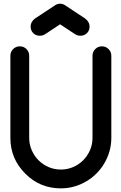

<svg xmlns="http://www.w3.org/2000/svg" viewBox="-20 -1036 665 1056"><path d="M140.6 -729.5V-277.8Q140.6 -242.2 154.3 -210.4Q168 -178.7 191.4 -155Q214.8 -131.3 246.6 -117.4Q278.3 -103.5 314.5 -103.5Q350.6 -103.5 382.3 -117.2Q414.1 -130.9 437.7 -154.8Q461.4 -178.7 475.1 -210.2Q488.8 -241.7 488.8 -277.8V-729.5Q488.8 -751 503.9 -766.1Q519 -781.2 540.5 -781.2Q562 -781.2 577.1 -766.1Q592.3 -751 592.3 -729.5V-277.8Q592.3 -239.7 582.3 -204.6Q572.3 -169.4 554.2 -138.4Q536.1 -107.4 510.7 -82Q485.4 -56.6 454.3 -38.3Q423.3 -20 387.9 -10Q352.5 0 314.5 0Q199.2 0 118.7 -81.5Q37.1 -163.1 37.1 -277.8V-729.5Q37.1 -751 52.2 -766.1Q67.4 -781.2 88.9 -781.2Q110.4 -781.2 125.5 -766.1Q140.6 -751 140.6 -729.5ZM448.2 -934.1Q472.7 -915.5 472.7 -890.1Q472.7 -868.2 458.3 -853.8Q443.8 -839.4 421.9 -839.4Q404.8 -839.4 389.6 -850.1L310.5 -902.3L231.4 -850.1Q216.8 -839.4 199.2 -839.4Q177.2 -839.4 162.8 -853.8Q148.4 -868.2 148.4 -890.1Q148.4 -916 172.4 -934.1L284.2 -1007.8Q296.4 -1015.6 310.5 -1015.6Q324.7 -1015.6 336.9 -1007.8Z"/></svg>

Font: Comfortaa
Style: Bold
Weight: 700
Designer: Johan Aakerlund
Foundry: Johan Aakerlund
Version: Version 2.001; ttfautohint (v1.4.1)